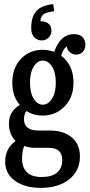

<svg xmlns="http://www.w3.org/2000/svg" viewBox="-20 -744 430 922"><path d="M180.2 -549.8Q159.2 -549.8 144.5 -564.7Q129.9 -579.6 129.9 -608.9Q129.9 -664.1 154.8 -691.2Q179.7 -718.3 235.8 -724.1L240.2 -689.9Q204.6 -686 190.2 -676.3Q175.8 -666.5 173.8 -642.1Q199.7 -642.1 213.4 -629.9Q227.1 -617.7 227.1 -597.2Q227.1 -576.7 213.4 -563.2Q199.7 -549.8 180.2 -549.8ZM300.8 -522Q282.2 -507.3 273.9 -476.1Q333 -432.1 333 -347.2Q333 -276.4 290 -232.7Q247.1 -189 185.1 -189Q141.1 -189 106.9 -210.9Q95.2 -194.8 95.2 -171.9Q95.2 -117.2 165 -117.2H220.2Q284.7 -117.2 324.2 -84.5Q363.8 -51.8 363.8 7.8Q363.8 76.2 312.3 117.2Q260.7 158.2 175.8 158.2Q100.1 158.2 52.5 124.5Q4.9 90.8 4.9 32.2Q4.9 -31.7 55.2 -66.9Q22.9 -99.1 22.9 -149.9Q22.9 -209.5 75.2 -240.2Q39.1 -280.8 39.1 -347.2Q39.1 -418.5 80.8 -461.7Q122.6 -504.9 185.1 -504.9Q211.9 -504.9 240.2 -495.1Q270.5 -580.1 334 -580.1Q365.2 -580.1 377.7 -564.2Q390.1 -548.3 390.1 -530.8Q390.1 -508.8 377.9 -495.4Q365.7 -481.9 346.2 -481.9Q328.1 -481.9 315.2 -493.4Q302.2 -504.9 300.8 -522ZM185.1 -241.2Q211.4 -241.2 229.7 -269.8Q248 -298.3 248 -347.2Q248 -396 229.7 -424.6Q211.4 -453.1 185.1 -453.1Q160.2 -453.1 142.1 -424.6Q124 -396 124 -347.2Q124 -298.3 142.1 -269.8Q160.2 -241.2 185.1 -241.2ZM214.8 -34.2H147.9Q122.1 -34.2 96.2 -43Q85.9 -15.6 85.9 16.1Q85.9 106 180.2 106Q228 106 253.4 85.4Q278.8 64.9 278.8 24.9Q278.8 -34.2 214.8 -34.2Z"/></svg>

Font: Margherita Semibold
Style: Regular
Weight: 600
Designer: James Puckett
Foundry: Dunwich Type Founders
Version: Version 1.008;hotconv 1.0.109;makeotfexe 2.5.65596